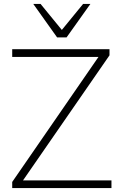

<svg xmlns="http://www.w3.org/2000/svg" viewBox="-20 -955 625 975"><path d="M42 0V-31L496 -689V-666H42V-705H536V-674L81 -16V-39H546V0ZM270 -765 149 -935H186L294 -803L402 -935H439L318 -765Z"/></svg>

Font: Mulish ExtraLight
Style: Regular
Weight: 200
Designer: Vernon Adams
Foundry: Vernon Adams
Version: Version 3.603